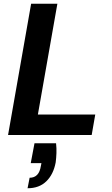

<svg xmlns="http://www.w3.org/2000/svg" viewBox="-20 -720 599 1024"><path d="M23 0 146 -700H286L182 -109H488L469 0ZM127 284 138 228Q163 228 178 212.5Q193 197 198 165L201 150H144L164 44H279Q282 71 281 97Q280 123 277 146Q265 210 227 247Q189 284 127 284Z"/></svg>

Font: DM Sans 24pt ExtraBold
Style: Italic
Weight: 800
Italic angle: -10°
Designer: Colophon Foundry, Jonny Pinhorn
Foundry: Colophon Foundry
Version: Version 4.004;gftools[0.9.30]